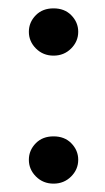

<svg xmlns="http://www.w3.org/2000/svg" viewBox="-20 -462 250 459"><path d="M150 -120Q134 -136 108 -136Q82 -136 66 -120Q49 -103 49 -80Q49 -57 66 -40Q83 -23 108 -23Q133 -23 150 -40Q167 -57 167 -80Q167 -103 150 -120ZM150 -426Q134 -442 108 -442Q82 -442 66 -426Q49 -409 49 -386Q49 -363 66 -346Q83 -329 108 -329Q133 -329 150 -346Q167 -363 167 -386Q167 -409 150 -426Z"/></svg>

Font: FEC Monospace Regular
Style: Regular
Weight: 500
Designer: Jonathan Pinhorn
Foundry: FEC
Version: Version 0.1